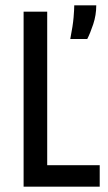

<svg xmlns="http://www.w3.org/2000/svg" viewBox="-20 -704 406 724"><path d="M69 0V-660H158V-81H356V0ZM245 -557Q255 -608 257.5 -638.5Q260 -669 260 -684H343Q343 -647 331.5 -612.5Q320 -578 309 -557Z"/></svg>

Font: Bricolage Grotesque 12pt Condensed
Style: Regular
Weight: 400
Width: 3
Designer: Mathieu Triay
Foundry: Atelier Triay
Version: Version 1.001; ttfautohint (v1.8.4.7-5d5b);gftools[0.9.33.de